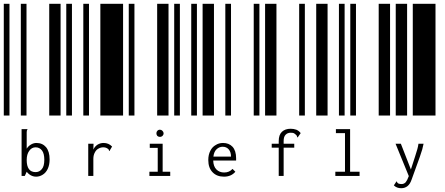

<svg xmlns="http://www.w3.org/2000/svg" viewBox="-20 -610 2350 1014"><path d="M0 0V-590H30V0ZM90 0V-590H120V0ZM240 0V-590H300V0ZM171 323Q156 323 143 316Q130 309 121 297L111 319H94V72H125V74Q123 77 122 79Q121 82 121 88V175Q130 161 144 153Q158 145 172 145Q204 145 223 167Q242 190 242 232Q242 261 232 282Q222 303 205 313Q189 323 171 323ZM168 299Q188 299 201 283Q214 268 214 234Q214 201 202 185Q189 168 168 168Q147 168 134 187Q121 205 121 235Q121 299 168 299Z M330 0V-590H360V0ZM420 0V-590H450V0ZM510 0V-590H630V0ZM527 145Q554 145 572 164L560 184L559 188L556 186Q555 182 554 180Q552 177 547 174Q538 168 525 168Q512 168 500 175Q488 181 481 195Q473 209 473 229V319H446V149H474L473 180Q480 164 495 154Q510 145 527 145Z M660 0V-590H690V0ZM810 0V-590H870V0ZM900 0V-590H930V0ZM769 297H813V171H771V149H839V297H879V319H769ZM825 113Q817 113 811 108Q806 102 806 94Q806 86 811 81Q816 75 825 75Q832 75 838 81Q844 87 844 94Q844 102 838 108Q832 113 825 113Z M990 0V-590H1020V0ZM1050 0V-590H1110V0ZM1170 0V-590H1200V0ZM1163 323Q1125 323 1103 300Q1080 277 1080 235Q1080 207 1091 186Q1101 166 1119 156Q1136 145 1158 145Q1189 145 1208 165Q1227 186 1227 226Q1227 230 1227 238H1106Q1107 269 1123 285Q1139 301 1164 301Q1191 301 1208 282L1223 297Q1201 323 1163 323ZM1200 217Q1200 193 1188 179Q1176 165 1156 165Q1138 165 1124 178Q1110 191 1107 217Z M1320 0V-590H1350V0ZM1380 0V-590H1440V0ZM1560 0V-590H1590V0ZM1452 170H1415V149H1452V135Q1452 102 1469 86Q1486 70 1515 70Q1531 70 1545 75Q1559 81 1568 93L1554 113L1551 116L1549 114Q1549 113 1549 111Q1548 109 1547 106Q1545 103 1542 101Q1537 96 1531 93Q1525 91 1515 91Q1498 91 1488 102Q1478 112 1478 135V149H1534V170H1478V319H1452Z M1650 0V-590H1710V0ZM1770 0V-590H1800V0ZM1830 0V-590H1860V0ZM1751 297H1802V93H1754V72H1829V297H1879V319H1751Z M1980 0V-590H2040V0ZM2070 0V-590H2130V0ZM2160 0V-590H2280V0ZM2217 149Q2214 164 2210 179Q2205 194 2197 219L2154 338Q2146 362 2132 373Q2118 384 2099 384Q2075 384 2060 369L2072 351L2074 348L2076 349Q2077 353 2079 355Q2081 358 2086 360Q2093 362 2101 362Q2114 362 2123 352Q2131 342 2139 320L2069 149H2097L2150 285L2172 217Q2180 191 2184 178Q2188 164 2190 149Z"/></svg>

Font: Libre Barcode 128 Text
Style: Regular
Weight: 400
Version: Version 1.005; ttfautohint (v1.8.3)